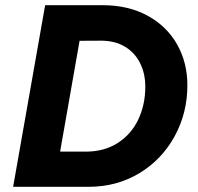

<svg xmlns="http://www.w3.org/2000/svg" viewBox="-20 -720 762 740"><path d="M154 -700H375.2Q475.2 -700 549.4 -659.2Q623.6 -618.4 662.9 -548.3Q702.2 -478.2 702.2 -391.8Q702.2 -284.2 652.8 -194.3Q603.4 -104.4 516.6 -52.2Q429.8 0 321.8 0H30.6ZM179.2 -135.6 310.4 -135.6Q381.4 -135.6 433.5 -168.8Q485.6 -202 512.8 -259.1Q540 -316.2 540 -386Q540 -437 519.5 -477.5Q499 -518 460.7 -540.6Q422.4 -563.2 369.6 -563.2L254 -562.6L293 -598.6L206.2 -104.4Z"/></svg>

Font: Fixel Italic Variable 20240409 Display Thin
Style: Italic
Weight: 100
Italic angle: -10°
Designer: AlfaBravo + MacPaw
Foundry: Kyrylo Tkachov, Marchela Mozhyna, Serhii Makarenko, Maria Weinstein, Zakhar Kryvoshyya
Version: Version 1.211;Glyphs 3.2 (3225)